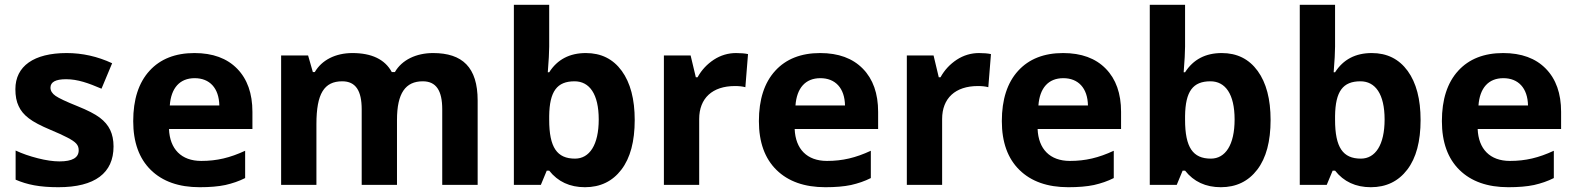

<svg xmlns="http://www.w3.org/2000/svg" viewBox="-20 -780 6649 810"><path d="M459 -162.1C459 -189 454.1 -212.4 444.8 -231.9C435.5 -251.5 420.9 -268.6 400.9 -283.7C380.9 -298.8 349.6 -314.9 307.1 -332C259.3 -351.1 228.5 -365.7 214.4 -375.5C200.2 -385.3 192.9 -397 192.9 -410.2C192.9 -434.1 214.8 -445.8 258.8 -445.8C308.1 -445.8 353.5 -429.2 408.2 -405.8L453.1 -513.2C391.1 -542 327.1 -556.2 261.2 -556.2C123 -556.2 44.9 -501 44.9 -403.8C44.9 -375.5 49.3 -351.6 58.6 -332.5C67.4 -313 81.5 -295.9 101.6 -280.8C121.1 -265.6 151.9 -249.5 193.8 -231.9C223.1 -219.7 246.6 -209 264.2 -199.7C299.3 -181.2 312 -169.4 312 -146C312 -114.7 285.2 -99.1 231 -99.1C204.6 -99.1 174.3 -103.5 139.6 -112.3C105 -121.1 73.7 -131.8 45.9 -145V-22C94.7 -1 146.5 9.8 226.1 9.8C380.9 9.8 459 -50.3 459 -162.1Z M801.3 -450.2C864.3 -450.2 903.8 -408.7 905.3 -335H696.3C701.7 -408.7 738.3 -450.2 801.3 -450.2ZM822.3 9.8C864.7 9.8 900.9 6.8 930.7 0.5C960.4 -6.3 988.3 -15.6 1014.2 -28.8V-144C950.2 -114.3 895 -101.1 829.1 -101.1C744.6 -101.1 696.3 -151.4 692.9 -235.8H1044.9V-308.1C1044.9 -385.7 1023.4 -446.3 980.5 -490.2C937.5 -534.2 877.4 -556.2 800.3 -556.2C719.7 -556.2 656.2 -531.2 610.8 -481.4C564.9 -431.2 542 -360.4 542 -269C542 -180.2 566.9 -111.3 616.2 -63C665.5 -14.6 734.4 9.8 822.3 9.8Z M1654.8 -273.9C1654.8 -387.2 1690.9 -437 1763.7 -437C1820.3 -437 1845.7 -397.5 1845.7 -318.8V0H1995.1V-356C1995.1 -496.1 1930.7 -556.2 1807.1 -556.2C1735.4 -556.2 1675.3 -526.9 1646 -476.1H1632.8C1604 -529.3 1548.3 -556.2 1466.8 -556.2C1395 -556.2 1337.4 -526.4 1308.1 -476.1H1299.8L1279.8 -545.9H1166V0H1314.9V-256.8C1314.9 -385.3 1347.7 -437 1423.8 -437C1480.5 -437 1505.9 -397.5 1505.9 -318.8V0H1654.8Z M2451.7 -556.2C2383.3 -556.2 2331.5 -529.3 2296.9 -475.1H2291C2294.9 -524.4 2296.9 -560.5 2296.9 -583V-759.8H2147.9V0H2261.7L2286.6 -60.1H2296.9C2333.5 -13.7 2383.8 9.8 2447.8 9.8C2512.7 9.8 2564 -15.1 2601.6 -64.5C2639.2 -113.8 2657.7 -183.6 2657.7 -273.9C2657.7 -361.3 2639.6 -430.7 2603 -481C2566.4 -531.2 2516.1 -556.2 2451.7 -556.2ZM2403.8 -437C2466.8 -437 2505.9 -383.3 2505.9 -275.9C2505.9 -168.5 2466.8 -110.8 2405.8 -110.8C2330.1 -110.8 2296.9 -157.7 2296.9 -274.9V-291C2298.3 -395 2330.1 -437 2403.8 -437Z M3085.4 -556.2C3051.8 -556.2 3020.5 -546.9 2991.7 -528.3C2962.9 -509.3 2939.9 -484.9 2922.9 -454.1H2915.5L2893.6 -545.9H2780.8V0H2929.7V-277.8C2929.7 -365.7 2985.4 -417 3080.6 -417C3097.7 -417 3112.3 -415.5 3124.5 -412.1L3135.7 -551.8C3122.6 -554.7 3105.5 -556.2 3085.4 -556.2Z M3440.9 -450.2C3503.9 -450.2 3543.5 -408.7 3544.9 -335H3335.9C3341.3 -408.7 3377.9 -450.2 3440.9 -450.2ZM3461.9 9.8C3504.4 9.8 3540.5 6.8 3570.3 0.5C3600.1 -6.3 3627.9 -15.6 3653.8 -28.8V-144C3589.8 -114.3 3534.7 -101.1 3468.8 -101.1C3384.3 -101.1 3335.9 -151.4 3332.5 -235.8H3684.6V-308.1C3684.6 -385.7 3663.1 -446.3 3620.1 -490.2C3577.1 -534.2 3517.1 -556.2 3439.9 -556.2C3359.4 -556.2 3295.9 -531.2 3250.5 -481.4C3204.6 -431.2 3181.6 -360.4 3181.6 -269C3181.6 -180.2 3206.5 -111.3 3255.9 -63C3305.2 -14.6 3374 9.8 3461.9 9.8Z M4110.4 -556.2C4076.7 -556.2 4045.4 -546.9 4016.6 -528.3C3987.8 -509.3 3964.8 -484.9 3947.8 -454.1H3940.4L3918.5 -545.9H3805.7V0H3954.6V-277.8C3954.6 -365.7 4010.3 -417 4105.5 -417C4122.6 -417 4137.2 -415.5 4149.4 -412.1L4160.6 -551.8C4147.5 -554.7 4130.4 -556.2 4110.4 -556.2Z M4465.8 -450.2C4528.8 -450.2 4568.4 -408.7 4569.8 -335H4360.8C4366.2 -408.7 4402.8 -450.2 4465.8 -450.2ZM4486.8 9.8C4529.3 9.8 4565.4 6.8 4595.2 0.5C4625 -6.3 4652.8 -15.6 4678.7 -28.8V-144C4614.7 -114.3 4559.6 -101.1 4493.7 -101.1C4409.2 -101.1 4360.8 -151.4 4357.4 -235.8H4709.5V-308.1C4709.5 -385.7 4688 -446.3 4645 -490.2C4602.1 -534.2 4542 -556.2 4464.8 -556.2C4384.3 -556.2 4320.8 -531.2 4275.4 -481.4C4229.5 -431.2 4206.5 -360.4 4206.5 -269C4206.5 -180.2 4231.4 -111.3 4280.8 -63C4330.1 -14.6 4398.9 9.8 4486.8 9.8Z M5134.3 -556.2C5065.9 -556.2 5014.2 -529.3 4979.5 -475.1H4973.6C4977.5 -524.4 4979.5 -560.5 4979.5 -583V-759.8H4830.6V0H4944.3L4969.2 -60.1H4979.5C5016.1 -13.7 5066.4 9.8 5130.4 9.8C5195.3 9.8 5246.6 -15.1 5284.2 -64.5C5321.8 -113.8 5340.3 -183.6 5340.3 -273.9C5340.3 -361.3 5322.3 -430.7 5285.6 -481C5249 -531.2 5198.7 -556.2 5134.3 -556.2ZM5086.4 -437C5149.4 -437 5188.5 -383.3 5188.5 -275.9C5188.5 -168.5 5149.4 -110.8 5088.4 -110.8C5012.7 -110.8 4979.5 -157.7 4979.5 -274.9V-291C4981 -395 5012.7 -437 5086.4 -437Z M5767.1 -556.2C5698.7 -556.2 5647 -529.3 5612.3 -475.1H5606.4C5610.4 -524.4 5612.3 -560.5 5612.3 -583V-759.8H5463.4V0H5577.1L5602.1 -60.1H5612.3C5648.9 -13.7 5699.2 9.8 5763.2 9.8C5828.1 9.8 5879.4 -15.1 5917 -64.5C5954.6 -113.8 5973.1 -183.6 5973.1 -273.9C5973.1 -361.3 5955.1 -430.7 5918.5 -481C5881.8 -531.2 5831.5 -556.2 5767.1 -556.2ZM5719.2 -437C5782.2 -437 5821.3 -383.3 5821.3 -275.9C5821.3 -168.5 5782.2 -110.8 5721.2 -110.8C5645.5 -110.8 5612.3 -157.7 5612.3 -274.9V-291C5613.8 -395 5645.5 -437 5719.2 -437Z M6322.3 -450.2C6385.3 -450.2 6424.8 -408.7 6426.3 -335H6217.3C6222.7 -408.7 6259.3 -450.2 6322.3 -450.2ZM6343.3 9.8C6385.7 9.8 6421.9 6.8 6451.7 0.5C6481.4 -6.3 6509.3 -15.6 6535.2 -28.8V-144C6471.2 -114.3 6416 -101.1 6350.1 -101.1C6265.6 -101.1 6217.3 -151.4 6213.9 -235.8H6565.9V-308.1C6565.9 -385.7 6544.4 -446.3 6501.5 -490.2C6458.5 -534.2 6398.4 -556.2 6321.3 -556.2C6240.7 -556.2 6177.2 -531.2 6131.8 -481.4C6085.9 -431.2 6063 -360.4 6063 -269C6063 -180.2 6087.9 -111.3 6137.2 -63C6186.5 -14.6 6255.4 9.8 6343.3 9.8Z"/></svg>

Font: Samim
Style: Bold
Weight: 700
Foundry: DejaVu fonts team - Redesigned by Saber Rastikerdar
Version: Version 4.0.5